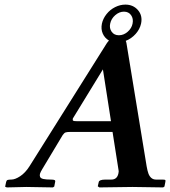

<svg xmlns="http://www.w3.org/2000/svg" viewBox="-20 -817 742 838"><path d="M460.9 -713.9Q456.5 -693.8 467.3 -678.5Q478 -663.1 499 -663.1Q520 -663.1 537.4 -678.5Q554.7 -693.8 558.6 -713.9Q563 -735.4 552.2 -750.7Q541.5 -766.1 521 -766.1Q500.5 -766.1 482.9 -750.7Q465.3 -735.4 460.9 -713.9ZM424.8 -713.9Q429.7 -736.3 445.1 -755.6Q460.4 -774.9 482.4 -785.9Q504.4 -796.9 527.3 -796.9Q561.5 -796.9 582.3 -772.7Q603 -748.5 595.7 -713.9Q590.3 -689.5 572 -668.9Q553.7 -648.4 528.8 -638.7Q531.2 -633.8 532.2 -627L620.1 -90.8Q623.5 -71.3 627.9 -59.3Q632.3 -47.4 640.6 -40.3Q648.9 -33.2 661.1 -33.2H689Q699.7 -33.2 701.4 -31.2Q703.1 -29.3 701.7 -22.9L697.8 -2.9L691.9 1Q596.2 -1 558.1 -1L413.6 1L406.7 -3.9L411.1 -22.9Q413.1 -32.7 439 -33.2H465.8Q490.7 -33.2 496.6 -59.1Q499 -70.3 497.6 -73.2L471.2 -241.2H287.1Q271.5 -241.2 265.6 -238.8Q259.8 -236.3 253.4 -227.1L164.6 -79.1Q157.2 -66.9 154.8 -59.6Q152.3 -52.2 154.8 -45.4Q157.2 -38.6 168.9 -35.9Q180.7 -33.2 202.1 -33.2Q214.4 -33.2 218.3 -31Q222.2 -28.8 220.7 -22.9L216.8 -2.9L210.9 1Q119.1 -1 95.2 -1L9.8 1L2.4 -2L6.8 -22.9Q8.3 -29.8 13.2 -31.5Q18.1 -33.2 28.8 -33.2Q45.9 -33.2 68.1 -47.9Q90.3 -62.5 108.4 -90.8L445.3 -627Q449.7 -633.8 455.6 -640.1Q437 -650.9 428.5 -670.4Q419.9 -689.9 424.8 -713.9ZM314.5 -288.1H464.4L429.2 -514.2L297.9 -299.8Q296.4 -292.5 299.1 -290.3Q301.8 -288.1 314.5 -288.1Z"/></svg>

Font: Linux Libertine Slanted
Style: Semibold Slanted
Weight: 600
Designer: Philipp H. Poll
Foundry: Philipp H. Poll
Version: Version 5.1.1